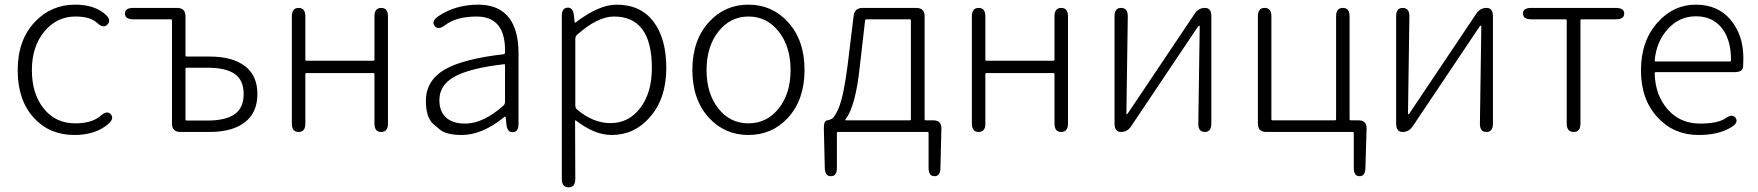

<svg xmlns="http://www.w3.org/2000/svg" viewBox="-20 -567 7553 825"><path d="M300 13Q193 13 126 -60Q56 -136 56 -265.5Q56 -395 130 -473Q200 -547 303 -547Q386 -547 433 -505Q460 -481 442 -462Q425 -443 398 -468Q369 -496 304 -496Q224 -496 170.5 -431.5Q117 -367 117 -265.5Q117 -164 168 -100.5Q219 -37 303 -37Q376 -37 413 -70Q440 -94 456 -76Q472 -57 445 -34Q390 13 300 13Z M755 0Q719 0 719 -36V-479Q719 -484 714 -484H553Q517 -484 517 -509Q517 -533 553 -533H741Q777 -533 777 -497V-329Q777 -324 782 -324H881Q978 -324 1032 -283.5Q1086 -243 1086 -163Q1086 -83 1032 -41.5Q978 0 881 0ZM777 -54Q777 -49 782 -49H871Q950 -49 988.5 -76.5Q1027 -104 1027 -163Q1027 -222 989 -249Q951 -276 871 -276H782Q777 -276 777 -271Z M1263 0Q1234 0 1234 -36V-497Q1234 -533 1263 -533Q1292 -533 1292 -497V-311Q1292 -306 1297 -306H1584Q1589 -306 1589 -311V-497Q1589 -533 1618 -533Q1647 -533 1647 -497V-36Q1647 0 1618 0Q1589 0 1589 -36V-248Q1589 -253 1584 -253H1297Q1292 -253 1292 -248V-36Q1292 0 1263 0Z M1965 13Q1897 13 1869 -11Q1855 -23 1841 -35Q1810 -63 1810 -134Q1810 -221 1892 -269Q1971 -314 2144 -334Q2150 -335 2150 -341Q2154 -496 2028 -496Q1941 -496 1891 -458Q1862 -436 1847 -456Q1833 -476 1863 -497Q1937 -547 2036 -547Q2126 -547 2170 -487Q2208 -434 2208 -338V-35Q2208 0 2184 1Q2159 2 2156 -33L2153 -63Q2152 -68 2148 -65Q2052 13 1965 13ZM1977 -36Q2020 -36 2062 -57Q2101 -76 2142 -112Q2150 -119 2150 -130V-287Q2150 -292 2145 -291Q1997 -274 1930 -236Q1868 -200 1868 -137Q1868 -85 1900 -59Q1929 -36 1977 -36Z M2423 238Q2394 238 2394 202V-498Q2394 -533 2418 -534Q2442 -536 2446 -501L2449 -473Q2450 -468 2454 -471Q2554 -547 2629 -547Q2733 -547 2788 -474Q2843 -401 2843 -275Q2843 -143 2772 -63Q2706 13 2608 13Q2535 13 2455 -49Q2451 -52 2451 -47L2452 202Q2452 238 2423 238ZM2603 -38Q2682 -38 2731.5 -103.5Q2781 -169 2781 -275Q2781 -496 2618 -496Q2548 -496 2460 -418Q2452 -411 2452 -400V-114Q2452 -103 2460 -96Q2529 -38 2603 -38Z M3027 -60Q2955 -138 2955 -266.5Q2955 -395 3027 -473Q3095 -547 3196 -547Q3297 -547 3365 -473Q3437 -395 3437 -266.5Q3437 -138 3365 -60Q3297 13 3196 13Q3095 13 3027 -60ZM3066.5 -101Q3117 -37 3196 -37Q3275 -37 3326 -101Q3377 -165 3377 -266Q3377 -367 3326 -431.5Q3275 -496 3196.5 -496Q3118 -496 3067 -431.5Q3016 -367 3016 -266Q3016 -165 3066.5 -101Z M3551 190Q3525 191 3524 155L3520 -14Q3519 -50 3536 -50Q3541 -50 3553 -56Q3568 -64 3585 -106Q3606 -160 3622 -286L3648 -499Q3652 -533 3687 -533H3917Q3953 -533 3953 -497V-55Q3953 -50 3958 -50H3990Q4026 -50 4025 -14L4021 155Q4020 191 3995 190Q3970 190 3970 154V5Q3970 0 3965 0H3581Q3576 0 3576 5V154Q3576 190 3551 190ZM3613 -54Q3610 -50 3615 -50H3889Q3894 -50 3894 -55V-479Q3894 -484 3889 -484H3704Q3698 -484 3697 -478L3674 -277Q3656 -110 3613 -54Z M4185 0Q4156 0 4156 -36V-497Q4156 -533 4185 -533Q4214 -533 4214 -497V-311Q4214 -306 4219 -306H4506Q4511 -306 4511 -311V-497Q4511 -533 4540 -533Q4569 -533 4569 -497V-36Q4569 0 4540 0Q4511 0 4511 -36V-248Q4511 -253 4506 -253H4219Q4214 -253 4214 -248V-36Q4214 0 4185 0Z M4797 0Q4769 0 4769 -36V-497Q4769 -533 4797 -533Q4826 -533 4826 -497L4820 -81Q4820 -76 4822 -76Q4824 -76 4829 -84L5114 -509Q5130 -533 5158 -533Q5185 -533 5185 -497V-36Q5185 0 5157 0Q5128 0 5129 -37L5135 -452Q5135 -457 5132.5 -457Q5130 -457 5125 -449L4840 -24Q4824 0 4797 0Z M5821 190Q5797 190 5797 154V5Q5797 0 5792 0H5421Q5385 0 5385 -36V-497Q5385 -533 5414 -533Q5443 -533 5443 -497V-55Q5443 -50 5448 -50H5716Q5721 -50 5721 -55V-497Q5721 -533 5750 -533Q5779 -533 5779 -497V-55Q5779 -50 5784 -50H5817Q5853 -50 5852 -14L5847 155Q5846 191 5821 190Z M6007 0Q5979 0 5979 -36V-497Q5979 -533 6007 -533Q6036 -533 6036 -497L6030 -81Q6030 -76 6032 -76Q6034 -76 6039 -84L6324 -509Q6340 -533 6368 -533Q6395 -533 6395 -497V-36Q6395 0 6367 0Q6338 0 6339 -37L6345 -452Q6345 -457 6342.5 -457Q6340 -457 6335 -449L6050 -24Q6034 0 6007 0Z M6742 0Q6712 0 6712 -36V-479Q6712 -484 6707 -484H6560Q6524 -484 6524 -509Q6524 -533 6560 -533H6923Q6959 -533 6959 -509Q6959 -484 6923 -484H6776Q6771 -484 6771 -479V-36Q6771 0 6742 0Z M7279 13Q7173 13 7104 -61Q7031 -138 7031 -264.5Q7031 -391 7103 -471Q7171 -547 7266.5 -547Q7362 -547 7416.5 -481.5Q7471 -416 7471 -318Q7471 -299 7470 -280Q7468 -257 7433 -257H7095Q7090 -257 7090 -252Q7092 -159 7145.5 -97.5Q7199 -36 7285 -36Q7361 -36 7395 -59Q7424 -80 7438 -60Q7451 -40 7420 -21Q7366 13 7279 13ZM7090 -308Q7090 -303 7095 -303H7413Q7418 -303 7418 -308Q7418 -398 7377.5 -447.5Q7337 -497 7267.5 -497Q7198 -497 7150 -446Q7098 -392 7090 -308Z"/></svg>

Font: Resource Han Rounded CN Light
Style: Regular
Weight: 300
Designer: Cyano Hao (round all glyphs); Ryoko NISHIZUKA 西塚涼子 (kana, bopomofo & ideographs); Paul D. Hunt (Latin, Greek & Cyrillic)
Foundry: Cyano Hao
Version: 0.990